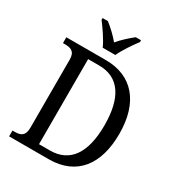

<svg xmlns="http://www.w3.org/2000/svg" viewBox="-215 -1065 1105 1198"><g transform="rotate(30 337.5 -465.5)"><path d="M263 -771H354C374 -816 418 -880 447 -918V-931H409C375 -904 336 -869 308 -835C280 -869 243 -904 208 -931H170V-918C199 -880 244 -816 263 -771ZM34 0H319C521 0 622 -138 622 -357C622 -584 510 -714 319 -714H34V-672H48C89 -672 122 -663 122 -604V-113C122 -52 91 -42 50 -42H34ZM298 -51H220V-664H299C443 -664 515 -556 515 -357C515 -159 443 -51 298 -51Z"/></g></svg>

Font: Noto Serif Armenian SemiCondensed
Style: Regular
Weight: 400
Width: 4
Designer: Monotype Design Team
Foundry: Monotype Imaging Inc.
Version: Version 2.008